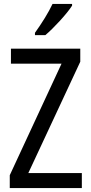

<svg xmlns="http://www.w3.org/2000/svg" viewBox="-20 -963 464 983"><path d="M349 -934V-943H249C228 -898 194 -844 159 -795V-783H212C255 -819 324 -894 349 -934ZM399 0V-77H125L391 -647V-714H36V-637H295L30 -66V0Z"/></svg>

Font: Noto Sans Telugu Condensed
Style: Regular
Weight: 400
Width: 3
Designer: Jelle Bosma - Monotype Design Team
Foundry: Monotype Imaging Inc.
Version: Version 2.005